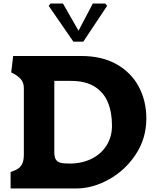

<svg xmlns="http://www.w3.org/2000/svg" viewBox="-20 -1067 889 1087"><path d="M40 0V-93Q67 -102 83 -113Q99 -124 107 -142.5Q115 -161 115 -192.5V-568Q115 -600 96.8 -620.2Q78.5 -640.5 43.5 -657L54.5 -750H440.5Q556.5 -750 639.5 -703.5Q722.5 -657 765.5 -576.5Q808.5 -496 808.5 -396Q808.5 -284 749 -193.5Q689.5 -103 597 -51.5Q504.5 0 411.5 0ZM373 -141Q443.5 -141 498.2 -168Q553 -195 583.5 -244Q614 -293 614 -355.5Q614 -431.5 590.5 -488Q567 -544.5 515.5 -576.8Q464 -609 381.5 -609H287.5V-206.5Q287.5 -179.5 295.2 -165.5Q303 -151.5 320.5 -146.2Q338 -141 373 -141ZM255.5 -1034 266.5 -1047H336.5L424.5 -893L505.5 -1047H575.5L586.5 -1034L451.5 -831H395.5Z"/></svg>

Font: TMT Limkin
Style: Regular
Weight: 400
Designer: Gabriel Drozdov
Version: Version 1.000;Glyphs 3.1.2 (3151)